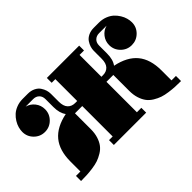

<svg xmlns="http://www.w3.org/2000/svg" viewBox="-92 -756 1013 1013"><g transform="rotate(-45 414.0 -250.0)"><path d="M505.9 -36.1H539.1V0H297.9V-36.1H325.2V-263.2H271V-145Q271 -114.3 263.2 -89.8Q255.4 -65.4 242.9 -49.1Q230.5 -32.7 210.9 -21Q191.4 -9.3 172.9 -2.9Q154.3 3.4 129.2 6.8Q104 10.3 85 11.2Q65.9 12.2 41 12.2V-25.9H74.2V-100.1Q74.2 -183.1 113.5 -230.7Q152.8 -278.3 233.9 -294.9Q213.9 -321.3 213.9 -367.2V-425.8Q213.9 -447.3 201.2 -459.7Q188.5 -472.2 168 -472.2H111.8Q139.6 -464.8 157.2 -442.1Q174.8 -419.4 174.8 -390.1Q174.8 -355 149.9 -330.1Q125 -305.2 89.8 -305.2Q54.7 -305.2 29.8 -330.1Q4.9 -355 4.9 -390.1Q4.9 -404.8 9.3 -420.9Q13.7 -437 23.7 -453.4Q33.7 -469.7 47.9 -482.7Q62 -495.6 83.3 -503.9Q104.5 -512.2 129.9 -512.2H168Q191.4 -512.2 209.2 -503.4Q227.1 -494.6 236.3 -480.7Q245.6 -466.8 249.8 -453.1Q253.9 -439.5 253.9 -425.8V-367.2Q253.9 -333.5 269.3 -317.1Q284.7 -300.8 310.1 -300.8H325.2V-463.9H297.9V-500H539.1V-463.9H505.9V-300.8H518.1Q543.5 -300.8 558.8 -317.1Q574.2 -333.5 574.2 -367.2V-425.8Q574.2 -439.5 578.4 -453.1Q582.5 -466.8 591.8 -480.7Q601.1 -494.6 618.9 -503.4Q636.7 -512.2 660.2 -512.2H698.2Q723.6 -512.2 744.9 -503.9Q766.1 -495.6 780.3 -482.7Q794.4 -469.7 804.4 -453.4Q814.5 -437 818.8 -420.9Q823.2 -404.8 823.2 -390.1Q823.2 -355 798.1 -330.1Q772.9 -305.2 737.8 -305.2Q702.6 -305.2 677.7 -330.1Q652.8 -355 652.8 -390.1Q652.8 -419.4 670.4 -442.1Q688 -464.8 715.8 -472.2H660.2Q639.6 -472.2 626.7 -459.7Q613.8 -447.3 613.8 -425.8V-367.2Q613.8 -320.8 594.2 -294.9Q675.3 -278.3 714.6 -230.7Q753.9 -183.1 753.9 -100.1V-25.9H787.1V12.2Q762.2 12.2 743.2 11.2Q724.1 10.3 699 6.8Q673.8 3.4 655.3 -2.9Q636.7 -9.3 617.2 -21Q597.7 -32.7 585.2 -49.1Q572.8 -65.4 564.9 -89.8Q557.1 -114.3 557.1 -145V-263.2H505.9Z"/></g></svg>

Font: Lletraferida
Style: Heavy
Weight: 900
Designer: Josep Patau Bellart
Foundry: Josep Patau Bellart
Version: Version 1.000